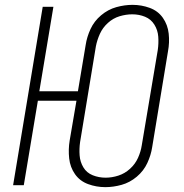

<svg xmlns="http://www.w3.org/2000/svg" viewBox="-20 -763 760 791"><path d="M414 8Q447 8 481 -1.5Q515 -11 543.5 -35Q572 -59 587 -91.5Q602 -124 607 -157L672 -551Q679 -588 675 -624.5Q671 -661 651 -689.5Q631 -718 597 -730.5Q563 -743 526 -743Q493 -743 459 -733.5Q425 -724 396.5 -700Q368 -676 353 -643.5Q338 -611 333 -578L301 -387H142L200 -735H156L34 0H78L136 -348H295L267 -184Q261 -147 265 -110.5Q269 -74 289 -45.5Q309 -17 343 -4.5Q377 8 414 8ZM415 -31Q387 -31 362 -41Q337 -51 323.5 -73.5Q310 -96 308 -123Q306 -150 310 -178L375 -572Q380 -598 391.5 -623.5Q403 -649 424.5 -668.5Q446 -688 472.5 -696Q499 -704 525 -704Q553 -704 577.5 -694Q602 -684 616 -661.5Q630 -639 632 -612Q634 -585 630 -557L564 -164Q560 -138 548.5 -112.5Q537 -87 515.5 -67.5Q494 -48 467.5 -39.5Q441 -31 415 -31Z"/></svg>

Font: Iosevka Sparkle Extralight
Style: Italic
Weight: 200
Italic angle: -9°
Designer: Belleve Invis
Foundry: Belleve Invis
Version: Version 4.5.0; ttfautohint (v1.8.3)